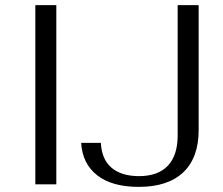

<svg xmlns="http://www.w3.org/2000/svg" viewBox="-20 -720 871 750"><path d="M118 -700H200V0H118ZM297 -162H374Q377 -98 415.5 -65Q454 -32 523 -32Q597 -32 635.5 -72.5Q674 -113 674 -191V-700H756V-212Q756 -104 696 -47Q636 10 522 10Q418 10 360 -35Q302 -80 297 -162Z"/></svg>

Font: Fahkwang Light
Style: Regular
Weight: 300
Version: Version 1.000; ttfautohint (v1.6)